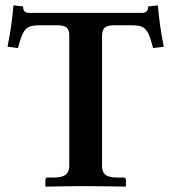

<svg xmlns="http://www.w3.org/2000/svg" viewBox="-20 -693 637 715"><path d="M87 -645C66 -645 66 -663 66 -669L30 -673C26 -624 19 -572 8 -519L47 -514C67 -594 81 -599 136 -599H189C226 -599 238 -590 238 -560V-76C238 -48 224 -32 183 -32H157C152 -32 149 -29 149 -23V0L151 2C151 2 253 0 289 0C328 0 447 2 447 2L449 0V-23C449 -29 445 -32 441 -32H415C375 -32 360 -45 360 -76V-557C360 -590 372 -599 408 -599H462C517 -599 530 -594 550 -514L590 -519C579 -572 572 -624 568 -673L532 -669C532 -663 531 -645 510 -645Z"/></svg>

Font: Libertinus Serif Semibold
Style: Regular
Weight: 600
Designer: Philipp H. Poll, Khaled Hosny
Foundry: Caleb Maclennan
Version: Version 7.050;RELEASE